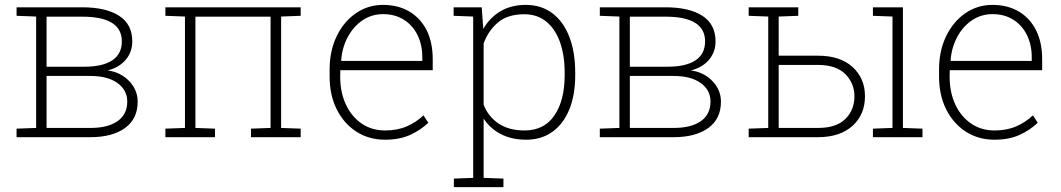

<svg xmlns="http://www.w3.org/2000/svg" viewBox="-20 -558 4316 781"><path d="M47.4 0V-34.7L127 -37.6V-490.7L47.4 -493.7V-528.3H127H314.5Q411.1 -528.3 464.6 -493.7Q518.1 -459 518.1 -389.6Q518.1 -346.7 491.7 -315.2Q465.3 -283.7 418 -271.5Q471.2 -264.2 505.6 -228Q540 -191.9 540 -144.5Q540 -74.2 488.3 -37.1Q436.5 0 348.1 0ZM169.4 -37.6H348.1Q418.9 -37.6 458.3 -65.2Q497.6 -92.8 497.6 -145Q497.6 -191.9 457.5 -220.5Q417.5 -249 348.1 -249H169.4ZM169.4 -286.6H322.3Q397.5 -286.6 436.5 -312.5Q475.6 -338.4 475.6 -389.6Q475.6 -490.2 314.5 -490.2H169.4Z M652.8 0V-34.7L732.4 -37.6V-490.7L652.8 -493.7V-528.3H1203.1V-493.7L1123.5 -490.7V-37.6L1203.1 -34.7V0H1001V-34.7L1080.6 -37.6V-490.2H774.9V-37.6L854.5 -34.7V0Z M1546.4 10.3Q1480.5 10.3 1429.7 -22.5Q1378.9 -55.2 1349.9 -113Q1320.8 -170.9 1320.8 -246.6V-275.4Q1320.8 -351.1 1349.4 -410.4Q1377.9 -469.7 1427.2 -503.9Q1476.6 -538.1 1538.1 -538.1Q1600.1 -538.1 1645.8 -510.7Q1691.4 -483.4 1715.8 -434.1Q1740.2 -384.8 1740.2 -317.4V-272.5H1364.3L1363.8 -243.2Q1364.3 -181.2 1387.2 -132.3Q1410.2 -83.5 1451.2 -55.4Q1492.2 -27.3 1546.4 -27.3Q1596.2 -27.3 1634.5 -43.9Q1672.9 -60.5 1702.6 -88.9L1722.2 -58.6Q1690.4 -28.3 1647.7 -9Q1605 10.3 1546.4 10.3ZM1369.1 -310.1H1697.8V-325.7Q1697.8 -375.5 1678.5 -415Q1659.2 -454.6 1623.3 -477.5Q1587.4 -500.5 1538.1 -500.5Q1492.2 -500.5 1455.3 -475.8Q1418.5 -451.2 1395.3 -408.7Q1372.1 -366.2 1367.7 -313Z M1826.2 203.1V168.5L1904.8 165.5V-490.7L1825.2 -493.7V-528.3H1939.5L1945.8 -440.4Q1972.2 -486.3 2015.9 -512.2Q2059.6 -538.1 2119.1 -538.1Q2181.6 -538.1 2226.8 -504.2Q2272 -470.2 2295.9 -408.2Q2319.8 -346.2 2319.8 -262.2V-252Q2319.8 -171.9 2295.9 -113Q2272 -54.2 2227.3 -22Q2182.6 10.3 2120.1 10.3Q2061 10.3 2017.1 -12.7Q1973.1 -35.6 1947.3 -75.7V165.5L2027.8 168.5V203.1ZM2113.8 -27.3Q2193.4 -27.3 2235.1 -88.4Q2276.9 -149.4 2276.9 -252V-262.2Q2276.9 -332.5 2258.1 -386Q2239.3 -439.5 2202.6 -469.7Q2166 -500 2112.8 -500Q2043.9 -500 2004.6 -465.8Q1965.3 -431.6 1947.3 -381.3V-131.8Q1966.3 -83.5 2008.3 -55.4Q2050.3 -27.3 2113.8 -27.3Z M2419.9 0V-34.7L2499.5 -37.6V-490.7L2419.9 -493.7V-528.3H2499.5H2687Q2783.7 -528.3 2837.2 -493.7Q2890.6 -459 2890.6 -389.6Q2890.6 -346.7 2864.3 -315.2Q2837.9 -283.7 2790.5 -271.5Q2843.8 -264.2 2878.2 -228Q2912.6 -191.9 2912.6 -144.5Q2912.6 -74.2 2860.8 -37.1Q2809.1 0 2720.7 0ZM2542 -37.6H2720.7Q2791.5 -37.6 2830.8 -65.2Q2870.1 -92.8 2870.1 -145Q2870.1 -191.9 2830.1 -220.5Q2790 -249 2720.7 -249H2542ZM2542 -286.6H2694.8Q2770 -286.6 2809.1 -312.5Q2848.1 -338.4 2848.1 -389.6Q2848.1 -490.2 2687 -490.2H2542Z M3147.5 -37.6H3307.1Q3381.8 -37.6 3418.7 -74.2Q3455.6 -110.8 3455.6 -166Q3455.6 -219.2 3418.5 -256.6Q3381.3 -293.9 3307.1 -293.9H3147.5ZM3530.8 0V-34.7L3610.4 -37.6V-490.7L3530.8 -493.7V-528.3H3652.8V-37.6L3732.4 -34.7V0ZM3307.1 -331.5Q3397.5 -331.5 3448 -285.4Q3498.5 -239.3 3498.5 -166.5Q3498.5 -92.3 3447.8 -46.1Q3397 0 3307.1 0H3025.4V-34.7L3105 -37.6V-490.7L3025.4 -493.7V-528.3H3227.1V-493.7L3147.5 -490.7V-331.5Z M4025.4 10.3Q3959.5 10.3 3908.7 -22.5Q3857.9 -55.2 3828.9 -113Q3799.8 -170.9 3799.8 -246.6V-275.4Q3799.8 -351.1 3828.4 -410.4Q3856.9 -469.7 3906.2 -503.9Q3955.6 -538.1 4017.1 -538.1Q4079.1 -538.1 4124.8 -510.7Q4170.4 -483.4 4194.8 -434.1Q4219.2 -384.8 4219.2 -317.4V-272.5H3843.3L3842.8 -243.2Q3843.3 -181.2 3866.2 -132.3Q3889.2 -83.5 3930.2 -55.4Q3971.2 -27.3 4025.4 -27.3Q4075.2 -27.3 4113.5 -43.9Q4151.9 -60.5 4181.6 -88.9L4201.2 -58.6Q4169.4 -28.3 4126.7 -9Q4084 10.3 4025.4 10.3ZM3848.1 -310.1H4176.8V-325.7Q4176.8 -375.5 4157.5 -415Q4138.2 -454.6 4102.3 -477.5Q4066.4 -500.5 4017.1 -500.5Q3971.2 -500.5 3934.3 -475.8Q3897.5 -451.2 3874.3 -408.7Q3851.1 -366.2 3846.7 -313Z"/></svg>

Font: Roboto Slab ExtraLight
Style: Regular
Weight: 250
Designer: Google
Version: Version 2.000; ttfautohint (v1.8.1.43-b0c9)